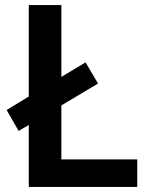

<svg xmlns="http://www.w3.org/2000/svg" viewBox="-20 -734 590 754"><path d="M93 0H519V-108H221V-320L365 -406L316 -489L221 -432V-714H93V-355L6 -302L53 -220L93 -243Z"/></svg>

Font: Noto Sans Bamum SemiBold
Style: Regular
Weight: 600
Designer: Monotype Design Team
Foundry: Monotype Imaging Inc.
Version: Version 2.002